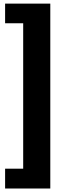

<svg xmlns="http://www.w3.org/2000/svg" viewBox="-20 -827 380 1083"><path d="M8.8 124.5H110.8V-695.8H8.8V-806.6H263.7V236.3H8.8Z"/></svg>

Font: Glacial Indifference
Style: Bold
Weight: 700
Designer: Alfredo Marco Pradil
Foundry: Alfredo Marco Pradil
Version: Version 1.312